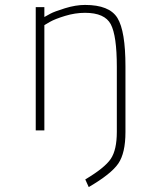

<svg xmlns="http://www.w3.org/2000/svg" viewBox="-20 -529 613 779"><path d="M160 0H125V-500H160V-460Q169 -465 184.5 -473.5Q200 -482 243.5 -495.5Q287 -509 325 -509Q424 -509 456.5 -456Q489 -403 489 -260V7Q489 92 460 134.5Q431 177 340 230L326 199Q405 152 429.5 115.5Q454 79 454 6V-258Q454 -384 429.5 -430.5Q405 -477 325 -477Q285 -477 244 -464.5Q203 -452 182 -440L160 -427Z"/></svg>

Font: TitilliumMaps29L
Style: 1 wt
Weight: 100
Designer: Campivisivi
Foundry: Accademia di Belle Arti di Urbino and students of MA course of Visual design
Version: Version 001.001